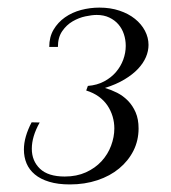

<svg xmlns="http://www.w3.org/2000/svg" viewBox="-20 -716 455 510"><path d="M85.4 -390.6Q64.5 -353.5 64.5 -320.8Q64.5 -288.6 86.2 -267.8Q107.9 -247.1 151.9 -247.1Q183.6 -247.1 208.3 -258.3Q232.9 -269.5 249.8 -287.8Q266.6 -306.2 275.1 -329.1Q283.7 -352.1 283.7 -375Q283.7 -391.1 279.1 -406.7Q274.4 -422.4 265.4 -435.8Q256.3 -449.2 242.2 -459.5Q228 -469.7 209 -475.6L213.4 -487.8Q237.8 -489.7 256.6 -499.8Q275.4 -509.8 288.1 -524.7Q300.8 -539.6 307.4 -557.6Q314 -575.7 314 -594.2Q314 -610.4 309.1 -625.2Q304.2 -640.1 294.4 -651.4Q284.7 -662.6 270.3 -669.4Q255.9 -676.3 236.8 -676.3Q224.6 -676.3 207 -672.6Q189.5 -668.9 173.1 -659.4Q156.7 -649.9 145.3 -633.3Q133.8 -616.7 133.8 -591.3H110.8Q110.8 -617.7 122.3 -637.2Q133.8 -656.7 152.6 -669.9Q171.4 -683.1 195.3 -689.5Q219.2 -695.8 244.1 -695.8Q273.4 -695.8 297.4 -687.7Q321.3 -679.7 338.4 -666Q355.5 -652.3 365 -634.3Q374.5 -616.2 374.5 -596.7Q374.5 -580.6 367.7 -564.5Q360.8 -548.3 346.7 -533.2Q332.5 -518.1 310.5 -504.9Q288.6 -491.7 258.8 -482.4Q275.4 -477.5 291.3 -469.5Q307.1 -461.4 319.8 -448.5Q332.5 -435.5 340.3 -417.5Q348.1 -399.4 348.1 -375Q348.1 -342.8 334.5 -315.7Q320.8 -288.6 296.6 -268.6Q272.5 -248.5 238.8 -237.3Q205.1 -226.1 165.5 -226.1Q133.8 -226.1 110.6 -233.2Q87.4 -240.2 72.5 -252.7Q57.6 -265.1 50.5 -282Q43.5 -298.8 43.5 -318.8Q43.5 -335.9 48.8 -354.2Q54.2 -372.6 64 -391.1Z"/></svg>

Font: Petit Formal Script
Style: Regular
Weight: 400
Version: Version 1.001; ttfautohint (v0.8) -G 200 -r 50